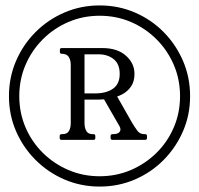

<svg xmlns="http://www.w3.org/2000/svg" viewBox="-20 -680 733 707"><path d="M347 7Q278 7 217.5 -19Q157 -45 111 -91Q65 -137 39 -197Q13 -257 13 -326Q13 -395 39 -455.5Q65 -516 111 -562Q157 -608 217.5 -634Q278 -660 347 -660Q416 -660 476.5 -634Q537 -608 582.5 -562Q628 -516 654 -455.5Q680 -395 680 -326Q680 -257 654 -197Q628 -137 582.5 -91Q537 -45 476.5 -19Q416 7 347 7ZM347 -31Q408.3 -31 461.9 -53.9Q515.4 -76.8 556.3 -117.2Q597.2 -157.6 620.1 -211.1Q643 -264.7 643 -326Q643 -387.3 620.1 -440.9Q597.2 -494.4 556.3 -535.3Q515.4 -576.2 461.9 -599.1Q408.3 -622 347 -622Q285.7 -622 232.1 -599.1Q178.6 -576.2 137.7 -535.3Q96.8 -494.4 73.9 -440.9Q51 -387.3 51 -326Q51 -264.7 73.9 -211.1Q96.8 -157.6 137.7 -117.2Q178.6 -76.8 232.1 -53.9Q285.7 -31 347 -31ZM206.8 -165Q199.8 -165 199.8 -171.8V-179Q199.8 -186 206.7 -186H209.7Q227.5 -186 234 -197.8Q240.5 -209.5 240.5 -226.5V-441.2Q240.5 -458.8 233.1 -470.4Q225.8 -482 206.8 -482Q200.5 -482 200.5 -489V-496Q200.5 -503 206.8 -503H357.2Q412.2 -503 443.8 -474.9Q475.2 -446.9 475.2 -407.8Q475.2 -379.5 462.2 -361Q449.2 -342.5 428.9 -332.1Q408.5 -321.8 385.8 -317.5Q363 -313.2 343 -313.2H291.2V-226.5Q291.2 -209.5 297.8 -197.8Q304.2 -186 321.2 -186H324.2Q331 -186 331 -179V-171.8Q331 -165 324.2 -165ZM394.2 -165Q387.2 -165 387.2 -171.8V-179Q387.2 -186 394.3 -186H396.3Q414.5 -186 420.6 -194.6Q426.8 -203.2 420 -215.2L359.8 -319.8L405 -335.8L467.2 -226.5Q476.8 -210.8 486 -198.4Q495.2 -186 512 -186H514.5Q521.2 -186 521.2 -179V-171.8Q521.2 -165 514.5 -165ZM291.2 -336H329.2Q371.8 -336 396.2 -353.5Q420.8 -370.9 420.8 -407.8Q420.8 -445 398.2 -462.5Q375.8 -480 343.2 -480H291.2Z"/></svg>

Font: Young Serif Light
Style: Regular
Weight: 300
Designer: Bastien Sozeau
Foundry: NBR — Bastien Sozeau
Version: Version 5.001